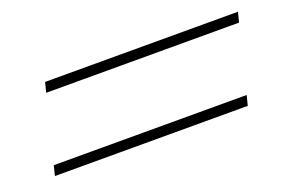

<svg xmlns="http://www.w3.org/2000/svg" viewBox="-45 -523 639 435"><g transform="rotate(-20 275.0 -306.0)"><path d="M35 -226H500L494 -202H29ZM81 -410H546L540 -386H75Z"/></g></svg>

Font: IBM Plex Serif ExtLt
Style: Italic
Weight: 200
Italic angle: -14°
Designer: Mike Abbink, Paul van der Laan, Pieter van Rosmalen
Foundry: Bold Monday
Version: Version 3.001